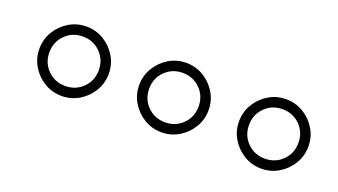

<svg xmlns="http://www.w3.org/2000/svg" viewBox="-37 -741 1274 723"><g transform="rotate(20 600.0 -380.0)"><path d="M80 -380Q80 -342 99 -310.5Q118 -279 149.5 -260Q181 -241 219 -241Q257 -241 288.5 -260Q320 -279 339 -310.5Q358 -342 358 -380Q358 -418 339 -449.5Q320 -481 288.5 -500Q257 -519 219 -519Q181 -519 149.5 -500Q118 -481 99 -449.5Q80 -418 80 -380ZM120 -380Q120 -422 148.5 -450.5Q177 -479 219 -479Q261 -479 289.5 -450.5Q318 -422 318 -380Q318 -338 289.5 -309.5Q261 -281 219 -281Q177 -281 148.5 -309.5Q120 -338 120 -380Z M480 -380Q480 -342 499 -310.5Q518 -279 549.5 -260Q581 -241 619 -241Q657 -241 688.5 -260Q720 -279 739 -310.5Q758 -342 758 -380Q758 -418 739 -449.5Q720 -481 688.5 -500Q657 -519 619 -519Q581 -519 549.5 -500Q518 -481 499 -449.5Q480 -418 480 -380ZM520 -380Q520 -422 548.5 -450.5Q577 -479 619 -479Q661 -479 689.5 -450.5Q718 -422 718 -380Q718 -338 689.5 -309.5Q661 -281 619 -281Q577 -281 548.5 -309.5Q520 -338 520 -380Z M880 -380Q880 -342 899 -310.5Q918 -279 949.5 -260Q981 -241 1019 -241Q1057 -241 1088.5 -260Q1120 -279 1139 -310.5Q1158 -342 1158 -380Q1158 -418 1139 -449.5Q1120 -481 1088.5 -500Q1057 -519 1019 -519Q981 -519 949.5 -500Q918 -481 899 -449.5Q880 -418 880 -380ZM920 -380Q920 -422 948.5 -450.5Q977 -479 1019 -479Q1061 -479 1089.5 -450.5Q1118 -422 1118 -380Q1118 -338 1089.5 -309.5Q1061 -281 1019 -281Q977 -281 948.5 -309.5Q920 -338 920 -380Z"/></g></svg>

Font: text-security-circle
Style: Regular
Weight: 400
Monospace: yes
Foundry: Oskari Noppa
Version: Version 3.000;hotconv 1.0.118;makeotfexe 2.5.65603